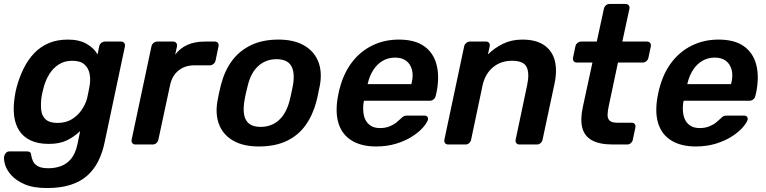

<svg xmlns="http://www.w3.org/2000/svg" viewBox="-42 -730 3871 970"><path d="M195 220Q126 220 82.5 201Q39 182 15 155Q-9 128 -16.5 101.5Q-24 75 -21 60Q-19 50 -12 42.5Q-5 35 5 35H95Q105 35 110 39.5Q115 44 116 56Q118 69 124.5 84Q131 99 149 109.5Q167 120 203 120Q237 120 266.5 109Q296 98 317.5 72Q339 46 349 0L363 -68Q333 -39 296 -21Q259 -3 205 -3Q150 -3 113 -20.5Q76 -38 55.5 -69.5Q35 -101 29.5 -144Q24 -187 32 -239Q34 -254 36.5 -266Q39 -278 43 -293Q57 -343 78.5 -386Q100 -429 131 -461.5Q162 -494 204 -512Q246 -530 301 -530Q358 -530 395.5 -508.5Q433 -487 451 -455L459 -495Q461 -506 469.5 -513Q478 -520 489 -520H569Q580 -520 585.5 -513Q591 -506 589 -495L487 -13Q476 41 454.5 84Q433 127 398.5 157.5Q364 188 314 204Q264 220 195 220ZM249 -109Q290 -109 320 -127Q350 -145 370 -174Q390 -203 398 -233Q401 -246 405 -266Q409 -286 411 -298Q416 -329 410.5 -357.5Q405 -386 384.5 -404.5Q364 -423 323 -423Q284 -423 255 -404.5Q226 -386 207.5 -356Q189 -326 179 -290Q176 -278 173 -266Q170 -254 168 -241Q163 -206 166 -175.5Q169 -145 188.5 -127Q208 -109 249 -109Z M642 0Q632 0 626.5 -7Q621 -14 623 -24L723 -495Q725 -506 733.5 -513Q742 -520 752 -520H833Q843 -520 848.5 -513Q854 -506 852 -495L843 -454Q867 -486 904 -503Q941 -520 994 -520H1043Q1054 -520 1059 -513Q1064 -506 1062 -496L1047 -424Q1045 -414 1036.5 -407Q1028 -400 1018 -400H940Q892 -400 859.5 -373.5Q827 -347 817 -299L758 -24Q756 -14 748 -7Q740 0 729 0Z M1265 10Q1189 10 1138.5 -18Q1088 -46 1066.5 -97Q1045 -148 1056 -216Q1059 -234 1064.5 -260Q1070 -286 1075 -304Q1093 -373 1130.5 -423.5Q1168 -474 1226.5 -502Q1285 -530 1365 -530Q1441 -530 1491.5 -502Q1542 -474 1564 -423.5Q1586 -373 1575 -304Q1571 -286 1566 -260Q1561 -234 1556 -216Q1538 -148 1501.5 -97Q1465 -46 1406.5 -18Q1348 10 1265 10ZM1275 -89Q1329 -89 1366.5 -122.5Q1404 -156 1421 -221Q1425 -236 1430 -260Q1435 -284 1438 -299Q1449 -364 1429 -397.5Q1409 -431 1355 -431Q1302 -431 1264 -397.5Q1226 -364 1210 -299Q1206 -284 1200.5 -260Q1195 -236 1193 -221Q1182 -156 1201.5 -122.5Q1221 -89 1275 -89Z M1858 10Q1785 10 1736.5 -19Q1688 -48 1669.5 -103Q1651 -158 1664 -236Q1666 -246 1669 -261.5Q1672 -277 1675 -286Q1695 -362 1737 -416.5Q1779 -471 1839.5 -500.5Q1900 -530 1973 -530Q2054 -530 2101 -496.5Q2148 -463 2163.5 -403.5Q2179 -344 2164 -266L2159 -245Q2157 -235 2148.5 -228Q2140 -221 2129 -221H1797Q1797 -221 1796.5 -218Q1796 -215 1795 -213Q1790 -178 1796 -148.5Q1802 -119 1822.5 -101Q1843 -83 1877 -83Q1905 -83 1926 -91.5Q1947 -100 1960.5 -111Q1974 -122 1981 -129Q1993 -141 1999 -143.5Q2005 -146 2016 -146H2103Q2112 -146 2117 -140Q2122 -134 2120 -125Q2115 -109 2095 -86Q2075 -63 2041 -41Q2007 -19 1960.5 -4.5Q1914 10 1858 10ZM1815 -305H2036L2037 -308Q2047 -347 2039.5 -376.5Q2032 -406 2010.5 -422.5Q1989 -439 1954 -439Q1919 -439 1891 -422.5Q1863 -406 1844 -376.5Q1825 -347 1816 -308Z M2222 0Q2212 0 2206.5 -7Q2201 -14 2203 -24L2303 -496Q2305 -506 2313.5 -513Q2322 -520 2332 -520H2414Q2424 -520 2429 -513Q2434 -506 2432 -496L2423 -455Q2455 -487 2498.5 -508.5Q2542 -530 2597 -530Q2665 -530 2706 -502.5Q2747 -475 2760.5 -425Q2774 -375 2759 -305L2699 -24Q2697 -14 2689 -7Q2681 0 2670 0H2582Q2572 0 2566.5 -7Q2561 -14 2563 -24L2621 -299Q2634 -360 2618.5 -391.5Q2603 -423 2545 -423Q2488 -423 2448.5 -390Q2409 -357 2396 -299L2338 -24Q2336 -14 2328 -7Q2320 0 2310 0Z M3055 0Q2987 0 2949 -21Q2911 -42 2900 -83.5Q2889 -125 2902 -187L2951 -414H2872Q2862 -414 2856.5 -421Q2851 -428 2853 -439L2865 -496Q2867 -506 2875.5 -513Q2884 -520 2895 -520H2973L3009 -686Q3011 -696 3019 -703Q3027 -710 3037 -710H3118Q3129 -710 3134.5 -703Q3140 -696 3138 -686L3102 -520H3227Q3237 -520 3242.5 -513Q3248 -506 3246 -496L3234 -439Q3232 -428 3223.5 -421Q3215 -414 3205 -414H3080L3034 -197Q3028 -170 3027.5 -150.5Q3027 -131 3038 -120.5Q3049 -110 3077 -110H3149Q3160 -110 3165 -103Q3170 -96 3168 -86L3155 -24Q3153 -14 3145 -7Q3137 0 3126 0Z M3473 10Q3400 10 3351.5 -19Q3303 -48 3284.5 -103Q3266 -158 3279 -236Q3281 -246 3284 -261.5Q3287 -277 3290 -286Q3310 -362 3352 -416.5Q3394 -471 3454.5 -500.5Q3515 -530 3588 -530Q3669 -530 3716 -496.5Q3763 -463 3778.5 -403.5Q3794 -344 3779 -266L3774 -245Q3772 -235 3763.5 -228Q3755 -221 3744 -221H3412Q3412 -221 3411.5 -218Q3411 -215 3410 -213Q3405 -178 3411 -148.5Q3417 -119 3437.5 -101Q3458 -83 3492 -83Q3520 -83 3541 -91.5Q3562 -100 3575.5 -111Q3589 -122 3596 -129Q3608 -141 3614 -143.5Q3620 -146 3631 -146H3718Q3727 -146 3732 -140Q3737 -134 3735 -125Q3730 -109 3710 -86Q3690 -63 3656 -41Q3622 -19 3575.5 -4.5Q3529 10 3473 10ZM3430 -305H3651L3652 -308Q3662 -347 3654.5 -376.5Q3647 -406 3625.5 -422.5Q3604 -439 3569 -439Q3534 -439 3506 -422.5Q3478 -406 3459 -376.5Q3440 -347 3431 -308Z"/></svg>

Font: Rubik Light Medium
Style: Italic
Weight: 500
Italic angle: -12°
Version: Version 2.104